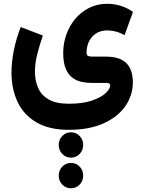

<svg xmlns="http://www.w3.org/2000/svg" viewBox="-20 -449 766 1028"><path d="M359.9 259.3Q387.7 259.3 406.5 279.1Q425.3 298.8 425.3 327.1Q425.3 355.5 406.5 375.2Q387.7 395 359.9 395Q332.5 395 313.5 375.2Q294.4 355.5 294.4 327.1Q294.4 298.8 313.5 279.1Q332.5 259.3 359.9 259.3ZM359.9 423.3Q387.7 423.3 406.5 443.1Q425.3 462.9 425.3 491.2Q425.3 519.5 406.5 539.3Q387.7 559.1 359.9 559.1Q332.5 559.1 313.5 539.3Q294.4 519.5 294.4 491.2Q294.4 462.9 313.5 443.1Q332.5 423.3 359.9 423.3ZM348.1 246.1Q243.2 246.1 175 206.1Q106.9 166 74.2 96.7Q41.5 27.3 41.5 -59.6Q41.5 -117.7 54.2 -179.9Q66.9 -242.2 90.8 -304.2L209.5 -258.8Q191.4 -207 179.2 -157.7Q167 -108.4 167 -65.4Q167 -18.6 183.6 20.5Q200.2 59.6 239.7 83Q279.3 106.4 348.1 106.4Q422.4 106.4 471.7 89.6Q521 72.8 545.4 49.8Q569.8 26.9 569.8 9.3Q569.8 -4.9 552.2 -4.9H473.1Q448.2 -4.9 421.1 -9.8Q394 -14.6 370.6 -30.8Q347.2 -46.9 332.8 -79.1Q318.4 -111.3 318.4 -165.5Q318.4 -216.3 335 -263.4Q351.6 -310.5 382.6 -347.7Q413.6 -384.8 457 -406.7Q500.5 -428.7 554.7 -428.7Q591.3 -428.7 626.7 -417.7Q662.1 -406.7 691.9 -385.3L647 -260.7Q621.6 -274.9 598.4 -280.5Q575.2 -286.1 555.7 -286.1Q502.9 -286.1 473.1 -251.7Q443.4 -217.3 443.4 -166Q443.4 -152.8 451.9 -149.4Q460.4 -146 473.1 -146H544.4Q600.6 -146 632.6 -128.4Q664.6 -110.8 678 -79.8Q691.4 -48.8 691.4 -9.3Q691.4 60.5 651.4 118.7Q611.3 176.8 534.7 211.4Q458 246.1 348.1 246.1Z"/></svg>

Font: Vazirmatn RD FD ExtraBold
Style: Regular
Weight: 800
Designer: Saber Rastikerdar
Foundry: Saber Rastikerdar
Version: Version 33.003